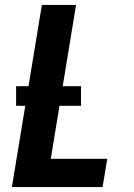

<svg xmlns="http://www.w3.org/2000/svg" viewBox="-20 -755 540 775"><path d="M28 0 149 -735H287L185 -114H413L394 0ZM307 -328H45V-407H307Z"/></svg>

Font: Iosevka Term Curly Heavy
Style: Italic
Weight: 900
Italic angle: -9°
Designer: Belleve Invis
Foundry: Belleve Invis
Version: Version 32.3.0